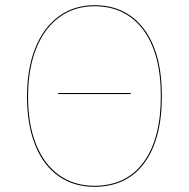

<svg xmlns="http://www.w3.org/2000/svg" viewBox="-20 -710 727 739"><path d="M603 -340Q603 -174 535.5 -82.5Q468 9 343 9Q264 9 205.5 -32Q147 -73 115.5 -151.5Q84 -230 84 -338Q84 -446 116 -525.5Q148 -605 207 -647.5Q266 -690 343 -690Q465 -690 534 -598.5Q603 -507 603 -340ZM88 -338Q88 -231 119 -154Q150 -77 207.5 -36Q265 5 343 5Q466 5 532.5 -85.5Q599 -176 599 -340Q599 -505 531 -595.5Q463 -686 343 -686Q267 -686 209 -644Q151 -602 119.5 -523.5Q88 -445 88 -338ZM483 -348H204V-352H483Z"/></svg>

Font: FiraGO Four
Style: Regular
Weight: 100
Designer: bBox Type
Foundry: bBox Type GmbH
Version: Version 1.001